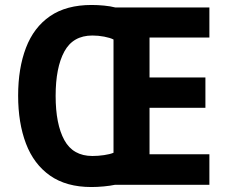

<svg xmlns="http://www.w3.org/2000/svg" viewBox="-20 -744 916 773"><path d="M349 -724Q373 -724 399 -721.5Q425 -719 444 -714H823V-593H582V-432H807V-310H582V-123H823V0H443Q424 4 398 6.5Q372 9 348 9Q247 9 181.5 -37Q116 -83 84.5 -166Q53 -249 53 -359Q53 -469 84.5 -551.5Q116 -634 181.5 -679Q247 -724 349 -724ZM352 -601Q274 -601 239 -536.5Q204 -472 204 -358Q204 -244 239 -180Q274 -116 352 -116Q375 -116 399 -119.5Q423 -123 437 -129V-585Q423 -592 399.5 -596.5Q376 -601 352 -601Z"/></svg>

Font: Noto Sans SemiCondensed
Style: Bold
Weight: 700
Width: 4
Designer: Monotype Design Team
Foundry: Monotype Imaging Inc.
Version: Version 2.013; ttfautohint (v1.8.4.7-5d5b)